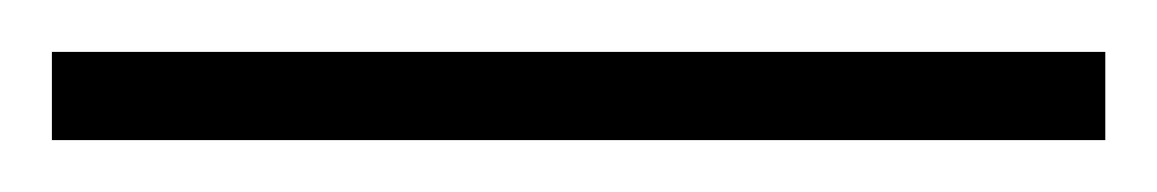

<svg xmlns="http://www.w3.org/2000/svg" viewBox="-24 -814 446 74"><path d="M402 -760H-4V-794H402Z"/></svg>

Font: Noto Sans Tamil ExtraCondensed ExtraLight
Style: Regular
Weight: 200
Width: 2
Designer: Jelle Bosma - Monotype Design Team
Foundry: Monotype Imaging Inc.
Version: Version 2.004; ttfautohint (v1.8.4.7-5d5b)